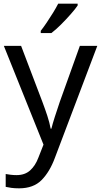

<svg xmlns="http://www.w3.org/2000/svg" viewBox="-20 -786 550 1046"><path d="M1 -536H95L211 -231Q226 -191 238 -154.5Q250 -118 256 -85H260Q266 -110 279 -150.5Q292 -191 306 -232L415 -536H510L279 74Q251 150 206.5 195Q162 240 84 240Q60 240 42 237.5Q24 235 11 232V162Q22 164 37.5 166Q53 168 70 168Q116 168 144.5 142Q173 116 189 73L217 2ZM403 -756Q391 -738 366 -709.5Q341 -681 312.5 -652.5Q284 -624 260 -606H202V-618Q217 -637 234.5 -663Q252 -689 269 -716.5Q286 -744 297 -766H403Z"/></svg>

Font: Noto Sans Mende Kikakui
Style: Regular
Weight: 400
Designer: Monotype Design Team
Foundry: Monotype Imaging Inc.
Version: Version 2.003; ttfautohint (v1.8.4.7-5d5b)